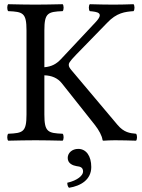

<svg xmlns="http://www.w3.org/2000/svg" viewBox="-20 -667 677 913"><path d="M352 41C323 41 302 60 302 84C302 111 327 120 344 123C362 125 375 129 375 149C375 167 349 191 300 202C300 211 302 220 308 226C365 217 414 187 414 127C414 75 390 41 352 41ZM191 -122V-308.9C224.8 -307.9 253.7 -296.6 274 -271L431 -73C451.3 -47.4 465 -20 467 -4C467.4 -1 468 2 472 2C492 1 504.9 0 526 0C560 0 594 1 627 2C633 -4 633 -25 627 -31C598.1 -33.6 569.6 -36.7 539 -73L320 -333C312.3 -342.1 307 -350 307 -358C307 -365 308 -372 342 -407L489 -558C535 -607 575 -611 615 -614C621 -620 621 -641 615 -647C584 -646 552.2 -645 520 -645C483 -645 444 -646 407 -647C401 -641 401 -620 407 -614C443.1 -610.6 477.1 -606.9 435 -562L270 -386C248.7 -363.3 226.1 -350.2 191 -347.3V-523C191 -606 208 -611 278 -614C284 -620 284 -641 278 -647C232 -646 184.5 -645 148 -645C109.5 -645 64 -646 19 -647C13 -641 13 -620 19 -614C89 -611 106 -606 106 -523V-122C106 -39 89 -34 19 -31C13 -25 13 -4 19 2C64 1 110 0 149 0C187 0 233 1 278 2C284 -4 284 -25 278 -31C208 -34 191 -39 191 -122Z"/></svg>

Font: Libertinus Serif
Style: Regular
Weight: 400
Designer: Philipp H. Poll
Foundry: Khaled Hosny
Version: Version 6.2